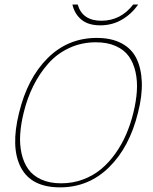

<svg xmlns="http://www.w3.org/2000/svg" viewBox="-20 -805 666 835"><path d="M397 -621.1Q334.5 -621.1 281 -596.2Q227.5 -571.3 189.5 -528.1Q151.4 -484.9 124.8 -431.2Q98.1 -377.4 83 -314.9Q70.8 -265.6 67.9 -221.4Q64.9 -177.2 73.7 -137.7Q82.5 -98.1 102.8 -69.6Q123 -41 159.4 -24.4Q195.8 -7.8 246.1 -7.8Q296.4 -7.8 340.8 -24.4Q385.3 -41 419.4 -69.3Q453.6 -97.7 481.7 -137.2Q509.8 -176.8 528.8 -220.9Q547.9 -265.1 560.1 -314.9Q572.3 -364.7 575.2 -408.9Q578.1 -453.1 569.3 -492.4Q560.5 -531.7 540.3 -560.1Q520 -588.4 483.6 -604.7Q447.3 -621.1 397 -621.1ZM580.1 -314.9Q543.5 -165.5 454.6 -77.9Q365.7 9.8 241.2 9.8Q115.7 9.8 70.6 -77.1Q25.4 -164.1 63 -314.9Q99.6 -465.3 187.7 -552.7Q275.9 -640.1 400.9 -640.1Q464.4 -640.1 508.3 -616.9Q552.2 -593.8 573.2 -551.3Q594.2 -508.8 596.7 -448.7Q599.1 -388.7 580.1 -314.9ZM559.1 -785.2H581.1Q551.3 -743.2 509.3 -719Q467.3 -694.8 416 -694.8Q364.7 -694.8 334.7 -719Q304.7 -743.2 294.9 -785.2H317.9Q338.4 -714.8 420.9 -714.8Q504.9 -714.8 559.1 -785.2Z"/></svg>

Font: Sinkin Sans 100 Thin Italic
Style: Regular
Weight: 100
Italic angle: -112°
Designer: Keith Bates
Foundry: K-Type
Version: Sinkin Sans (version 1.0)  by Keith Bates   •   © 2014   www